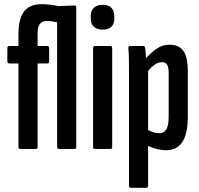

<svg xmlns="http://www.w3.org/2000/svg" viewBox="-20 -709 949 914"><path d="M76 0Q68 0 68 -10V-407H25Q15 -407 15 -417V-480Q15 -490 25 -490H68V-550Q68 -619 94.5 -654Q121 -689 178 -689Q201 -689 220.5 -686.5Q240 -684 258 -680L335 -683Q343 -683 343 -673V-10Q343 0 335 0H260Q252 0 252 -10V-603Q242 -605 229 -607Q216 -609 202 -609Q180 -609 169.5 -594.5Q159 -580 159 -548V-490H204Q214 -490 214 -479V-417Q214 -407 204 -407H159V-10Q159 0 151 0Z M431 0Q423 0 423 -10V-480Q423 -490 431 -490H506Q514 -490 514 -480V-10Q514 0 506 0ZM469 -568Q442 -568 427 -581.5Q412 -595 412 -620V-633Q412 -658 427 -672Q442 -686 469 -686Q496 -686 510 -672Q524 -658 524 -633V-620Q524 -595 510 -581.5Q496 -568 469 -568Z M771 6Q746 6 720 -1.5Q694 -9 674 -20L673 -96Q688 -88 704.5 -81.5Q721 -75 739 -75Q761 -75 772 -93.5Q783 -112 783 -156V-360Q783 -389 775.5 -401Q768 -413 750 -413Q731 -413 711.5 -397.5Q692 -382 674 -357L663 -418Q692 -453 721.5 -474.5Q751 -496 788 -496Q832 -496 853 -466.5Q874 -437 874 -372V-153Q874 -72 848 -33Q822 6 771 6ZM602 185Q594 185 594 175V-372Q594 -407 593.5 -433Q593 -459 591 -478Q590 -490 598 -490H661Q670 -490 671 -480Q673 -469 674 -449Q675 -429 676 -410L685 -382V175Q685 185 676 185Z"/></svg>

Font: Sofia Sans Extra Condensed SemiBold
Style: Regular
Weight: 600
Designer: Botio Nikoltchev, Ani Petrova
Foundry: lettersoup
Version: Version 4.101